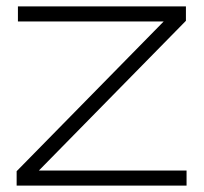

<svg xmlns="http://www.w3.org/2000/svg" viewBox="-20 -580 636 600"><path d="M32 0V-45L523 -545L539 -513H36V-560H561V-515L70 -15L54 -47H563V0Z"/></svg>

Font: Unbounded ExtraLight
Style: Regular
Weight: 250
Designer: Luke Prowse, Jean-Baptiste Morizot, Fátima Lázaro, Florian Runge
Foundry: NaN
Version: Version 1.701;gftools[0.9.28.dev5+ged2979d]